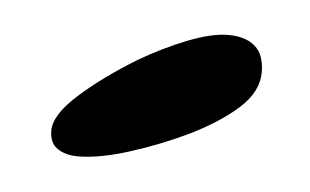

<svg xmlns="http://www.w3.org/2000/svg" viewBox="-28 -658 383 237"><g transform="rotate(5 163.0 -539.0)"><path d="M74.5 -457Q59.5 -457 49.5 -463.8Q39.5 -470.5 39.5 -486Q39.5 -505.5 68.2 -531.2Q97 -557 138 -582Q167 -599 196.8 -610.8Q226.5 -622.5 247 -622.5Q268.5 -622.5 280.2 -612.2Q292 -602 292 -580Q292 -556.5 270 -536.2Q248 -516 212 -498Q177 -481 139.2 -469Q101.5 -457 74.5 -457Z"/></g></svg>

Font: Gluten SemiBold
Style: Regular
Weight: 600
Designer: Tyler Finck
Foundry: Etcetera Type Company
Version: Version 1.300